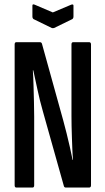

<svg xmlns="http://www.w3.org/2000/svg" viewBox="-20 -845 475 865"><path d="M54 0Q46 0 46 -10V-645Q46 -655 54 -655H159Q167 -655 169 -648L265 -302Q272 -276 280 -244.5Q288 -213 295 -181.5Q302 -150 307 -125H309Q307 -145 306 -171Q305 -197 304 -224Q303 -251 302.5 -277Q302 -303 302 -323V-645Q302 -655 310 -655H381Q390 -655 390 -645V-10Q390 0 381 0H277Q270 0 268 -6L173 -344Q159 -393 149 -440.5Q139 -488 130 -528H128Q130 -499 131 -461.5Q132 -424 133 -386Q134 -348 134 -319V-10Q134 0 126 0ZM213 -719 131 -759Q126 -763 126 -771V-820Q126 -828 136 -824L218 -789L301 -824Q311 -827 311 -820V-771Q311 -763 306 -759L224 -719Q218 -717 213 -719Z"/></svg>

Font: Sofia Sans Extra Condensed SemiBold
Style: Regular
Weight: 600
Designer: Botio Nikoltchev, Ani Petrova
Foundry: lettersoup
Version: Version 4.101